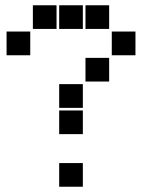

<svg xmlns="http://www.w3.org/2000/svg" viewBox="-20 -715 640 730"><path d="M106 -695Q105 -695 105 -695Q105 -695 105 -694V-606Q105 -605 105 -605Q105 -605 106 -605H194Q195 -605 195 -605Q195 -605 195 -606V-694Q195 -695 195 -695Q195 -695 194 -695ZM206 -695Q205 -695 205 -695Q205 -695 205 -694V-606Q205 -605 205 -605Q205 -605 206 -605H294Q295 -605 295 -605Q295 -605 295 -606V-694Q295 -695 295 -695Q295 -695 294 -695ZM306 -695Q305 -695 305 -695Q305 -695 305 -694V-606Q305 -605 305 -605Q305 -605 306 -605H394Q395 -605 395 -605Q395 -605 395 -606V-694Q395 -695 395 -695Q395 -695 394 -695ZM6 -595Q5 -595 5 -595Q5 -595 5 -594V-506Q5 -505 5 -505Q5 -505 6 -505H94Q95 -505 95 -505Q95 -505 95 -506V-594Q95 -595 95 -595Q95 -595 94 -595ZM406 -595Q405 -595 405 -595Q405 -595 405 -594V-506Q405 -505 405 -505Q405 -505 406 -505H494Q495 -505 495 -505Q495 -505 495 -506V-594Q495 -595 495 -595Q495 -595 494 -595ZM306 -495Q305 -495 305 -495Q305 -495 305 -494V-406Q305 -405 305 -405Q305 -405 306 -405H394Q395 -405 395 -405Q395 -405 395 -406V-494Q395 -495 395 -495Q395 -495 394 -495ZM206 -395Q205 -395 205 -395Q205 -395 205 -394V-306Q205 -305 205 -305Q205 -305 206 -305H294Q295 -305 295 -305Q295 -305 295 -306V-394Q295 -395 295 -395Q295 -395 294 -395ZM206 -295Q205 -295 205 -295Q205 -295 205 -294V-206Q205 -205 205 -205Q205 -205 206 -205H294Q295 -205 295 -205Q295 -205 295 -206V-294Q295 -295 295 -295Q295 -295 294 -295ZM206 -95Q205 -95 205 -95Q205 -95 205 -94V-6Q205 -5 205 -5Q205 -5 206 -5H294Q295 -5 295 -5Q295 -5 295 -6V-94Q295 -95 295 -95Q295 -95 294 -95Z"/></svg>

Font: Doto Black
Style: Regular
Weight: 900
Monospace: yes
Version: Version 1.000